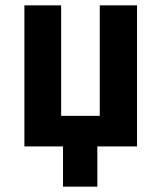

<svg xmlns="http://www.w3.org/2000/svg" viewBox="-20 -546 600 716"><path d="M215 150V0H71V-526H208V-114H352V-526H491V0H343V150Z"/></svg>

Font: Ubuntu Sans Mono
Style: Regular
Weight: 400
Monospace: yes
Designer: Dalton Maag Ltd
Foundry: Dalton Maag Ltd
Version: Version 1.006